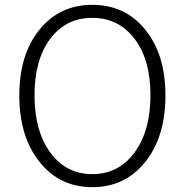

<svg xmlns="http://www.w3.org/2000/svg" viewBox="-20 -762 766 795"><path d="M362 13Q228 13 145 -90Q60 -195 60 -367Q60 -538 145 -641Q228 -742 362 -742Q497 -742 580 -641Q665 -538 665 -367Q665 -194 580 -90Q497 13 362 13ZM362 -41Q471 -41 537 -130.5Q603 -220 603 -367.5Q603 -515 537 -601.5Q471 -688 362 -688Q253 -688 188 -601.5Q123 -515 123 -367Q123 -219 188.5 -130Q254 -41 362 -41Z"/></svg>

Font: GenSekiGothic TW L
Style: Regular
Weight: 300
Version: Version 1.501;PS 1;hotconv 16.6.51;makeotf.lib2.5.65220